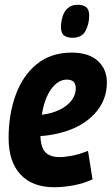

<svg xmlns="http://www.w3.org/2000/svg" viewBox="-20 -773 467 803"><path d="M367 -23Q331 -6 288.5 2Q246 10 207 10Q115 10 65.5 -43.5Q16 -97 16 -196Q16 -294 45.5 -375.5Q75 -457 134 -505Q193 -553 280 -553Q351 -553 389 -518.5Q427 -484 427 -428Q427 -351 373.5 -295Q320 -239 231 -217Q188 -206 149 -204Q151 -154 171 -135Q191 -116 229 -116Q252 -116 282.5 -122Q313 -128 348 -142ZM260 -440Q223 -440 194.5 -401Q166 -362 155 -293Q178 -296 199 -302Q244 -316 270 -342.5Q296 -369 297 -403Q297 -440 260 -440ZM283 -615Q261 -615 248 -624.5Q235 -634 235 -660Q235 -681 241.5 -703Q248 -725 263.5 -739Q279 -753 305 -753Q328 -753 340.5 -743Q353 -733 353 -707Q353 -674 338 -644.5Q323 -615 283 -615Z"/></svg>

Font: Georama SemiCondensed
Style: Bold Italic
Weight: 700
Width: 4
Italic angle: -9°
Designer: Jean-Baptiste Levee
Foundry: Production Type
Version: Version 1.000